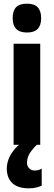

<svg xmlns="http://www.w3.org/2000/svg" viewBox="-20 -788 294 1045"><path d="M199 -550V0H54V-550ZM127 -768Q167 -768 185.5 -748Q204 -728 204 -689Q204 -650 185 -630.5Q166 -611 127 -611Q88 -611 68.5 -630.5Q49 -650 49 -689Q49 -729 67.5 -748.5Q86 -768 127 -768ZM127 98Q127 116 138.5 128Q150 140 169 140Q183 140 191.5 137Q200 134 207 130V223Q195 228 177.5 232.5Q160 237 137 237Q77 237 47 208.5Q17 180 17 129Q17 106 25.5 81.5Q34 57 53 32Q72 7 104 -16L180 0Q148 33 137.5 54Q127 75 127 98Z"/></svg>

Font: Noto Sans Khmer ExtraCondensed ExtraBold
Style: Regular
Weight: 800
Width: 2
Designer: Danh Hong and the Monotype Design Team
Foundry: Monotype Imaging Inc.
Version: Version 2.004